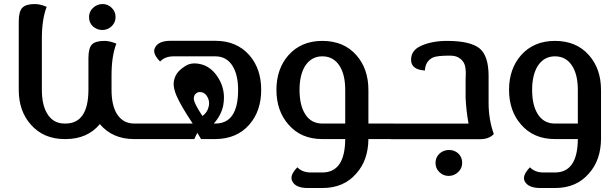

<svg xmlns="http://www.w3.org/2000/svg" viewBox="-20 -691 3041 954"><path d="M306.2 -77.1V0H301.3Q196.3 0 133.3 -71.8Q73.2 -139.2 73.2 -244.1V-585Q73.2 -634.8 91.3 -652.8Q108.9 -670.9 153.3 -670.9Q179.2 -670.9 211.9 -657.2Q188 -595.2 188 -500V-244.1Q188 -169.9 214.8 -126Q244.1 -77.1 301.3 -77.1Z M651.4 -77.1V0H646Q539.1 0 476.1 -74.2Q414.1 0 306.2 0H301.3V-77.1H305.2Q418.5 -77.1 419.4 -244.1V-401.9Q419.4 -452.1 437 -470.2Q455.1 -487.8 499 -487.8Q525.4 -487.8 558.1 -474.1Q534.2 -412.1 534.2 -316.9V-244.1Q534.2 -169.9 560.1 -126Q590.3 -77.1 647.5 -77.1ZM441.4 -560.1Q422.4 -578.1 422.4 -606Q422.4 -633.8 442.4 -651.9Q462.4 -670.9 490.2 -670.9Q516.1 -670.9 535.2 -651.9Q554.2 -633.8 554.2 -606Q554.2 -579.1 534.2 -560.1Q514.2 -542 488.3 -542Q461.4 -542 441.4 -560.1Z M1018.1 -166.5Q1019 -172.4 1019 -178.2Q1019 -196.8 1007.8 -213.9Q998.5 -228.5 983.4 -232.4Q978 -233.9 973.1 -233.9Q964.4 -233.9 958 -229.5Q947.3 -222.7 944.8 -212.9Q942.9 -207.5 942.9 -201.7Q942.9 -197.8 943.8 -193.8Q947.3 -173.3 985.8 -114.7Q1011.7 -132.8 1018.1 -166.5ZM1049.8 -488.3Q1155.8 -488.3 1218.8 -417Q1277.8 -349.6 1277.8 -244.6Q1277.8 -139.6 1219.2 -72.3Q1156.7 -0.5 1049.8 0H979L960.4 -31.2L945.3 0H644.5V-77.1H937.5Q877.9 -166.5 856.4 -216.8Q842.8 -250 842.8 -273.4Q842.8 -295.9 854.5 -318.4Q866.2 -340.3 898.9 -361.8Q919.4 -376 946.8 -376Q962.4 -376 979.5 -371.6Q1027.8 -359.4 1061 -309.6Q1092.8 -261.7 1092.8 -206.1Q1092.8 -188 1089.4 -168.9Q1080.6 -120.6 1042.5 -77.1H1049.8Q1163.1 -77.1 1163.1 -244.1Q1163.1 -317.9 1136.2 -362.3Q1106.4 -411.1 1049.8 -411.1H843.3Q799.8 -411.1 775.4 -385.3Q746.1 -415 746.1 -438Q746.1 -445.3 749 -451.7Q765.1 -488.3 827.1 -488.3Z M1695.3 -244.1Q1695.3 -317.9 1668.5 -361.8Q1638.2 -411.1 1581.5 -411.1Q1526.4 -411.1 1495.1 -361.8Q1468.3 -316.9 1468.3 -244.1Q1468.3 -169.9 1495.1 -126Q1524.4 -77.1 1581.5 -77.1H1695.3ZM1936.5 -77.1V0H1810.5Q1809.6 105 1750.5 170.9Q1688.5 243.2 1582.5 243.2H1509.3Q1446.3 243.2 1431.2 207Q1428.2 200.7 1428.2 193.4Q1428.2 169.9 1457.5 140.1Q1481.4 166 1524.9 166H1581.5Q1694.3 166 1695.3 0H1581.5Q1475.6 0 1413.6 -71.8Q1353.5 -140.1 1353.5 -244.1Q1353.5 -349.1 1413.6 -417Q1476.6 -487.8 1581.5 -487.8Q1688.5 -487.8 1750.5 -417Q1810.5 -349.1 1810.5 -244.1V-77.1Z M2257.3 71.8Q2276.4 89.8 2276.4 118.2Q2276.4 146 2256.3 164.1Q2236.3 183.1 2209.5 183.1Q2182.1 183.1 2163.1 164.1Q2144 146 2144 118.2Q2144 90.8 2164.1 71.8Q2184.1 54.2 2211.4 54.2Q2238.3 54.2 2257.3 71.8ZM2407.7 -179.7Q2407.7 -97.7 2433.6 -24.9Q2409.7 0.5 2366.2 0.5H1921.4V-76.7H2308.1Q2296.9 -137.2 2293.5 -204.1V-297.9Q2294.4 -311.5 2294.4 -322.8Q2294.4 -352.1 2289.1 -368.7Q2282.7 -389.6 2259.8 -404.3Q2243.2 -414.6 2215.3 -414.6Q2151.4 -414.6 2131.3 -405.3Q2093.3 -387.2 2091.3 -340.8Q2022.5 -344.7 2022.5 -394Q2022.5 -440.9 2071.3 -462.9Q2126 -487.8 2200.7 -487.8Q2317.9 -487.8 2363.8 -449.7Q2407.7 -412.6 2407.7 -313.5Z M2851.1 -244.1Q2851.1 -317.9 2824.2 -361.8Q2793.9 -411.1 2737.3 -411.1Q2682.1 -411.1 2650.9 -361.8Q2624 -316.9 2624 -244.1Q2624 -169.9 2650.9 -126Q2680.2 -77.1 2737.3 -77.1H2851.1ZM2737.3 -487.8Q2844.2 -487.8 2906.2 -417Q2966.3 -349.1 2966.3 -244.1V0Q2965.3 105 2906.2 170.9Q2844.2 243.2 2738.3 243.2H2665Q2602.1 243.2 2585.9 207Q2583.5 200.7 2583.5 194.3Q2583.5 170.4 2613.3 140.1Q2637.2 166 2680.7 166H2737.3Q2850.1 166 2851.1 0H2737.3Q2631.3 0 2569.3 -71.8Q2509.3 -140.1 2509.3 -244.1Q2509.3 -349.1 2569.3 -417Q2632.3 -487.8 2737.3 -487.8Z"/></svg>

Font: Sukar
Style: Bold
Weight: 700
Designer: Dario Muhafara - Ghiath Alsory
Foundry: Dario Muhafara - Ghiath Alsory
Version: Version 1.00 March 27, 2016, initial release